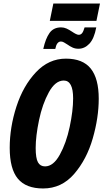

<svg xmlns="http://www.w3.org/2000/svg" viewBox="-20 -1057 586 1087"><path d="M35 -220Q35 -336 73 -453.5Q111 -571 183.5 -648Q256 -725 353 -725Q449 -725 494 -668.5Q539 -612 539 -498Q539 -391 505 -273Q471 -155 400 -72.5Q329 10 224 10Q127 10 81 -45.5Q35 -101 35 -220ZM394 -500Q394 -601 341 -601Q293 -601 256.5 -534.5Q220 -468 201 -377Q182 -286 182 -219Q182 -161 195 -138Q208 -115 235 -115Q282 -115 318.5 -181Q355 -247 374.5 -338.5Q394 -430 394 -500ZM282 -1037H546L526 -939H262ZM326 -902Q342 -902 356.5 -895.5Q371 -889 389 -877Q399 -870 409 -865Q419 -860 426 -860Q437 -860 444.5 -869Q452 -878 459 -902H525Q513 -838 486 -809.5Q459 -781 424 -781Q406 -781 391.5 -787.5Q377 -794 360 -806Q351 -812 342 -817Q333 -822 325 -822Q301 -822 293 -780H225Q238 -839 260.5 -870.5Q283 -902 326 -902Z"/></svg>

Font: Noto Sans Display Ex Bold Cond
Style: Italic
Weight: 800
Width: 3
Italic angle: -12°
Designer: Monotype Design team
Foundry: Monotype Imaging Inc.
Version: Version 1.000